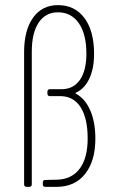

<svg xmlns="http://www.w3.org/2000/svg" viewBox="-20 -729 452 749"><path d="M74 -10V-525Q74 -611 109 -660Q144 -709 206 -709Q272 -709 309.5 -658.5Q347 -608 347 -519Q347 -462 328.5 -422.5Q310 -383 277 -368Q272 -366 277 -363Q312 -344 332 -298.5Q352 -253 352 -188Q352 -101 312 -50.5Q272 0 200 0H157Q147 0 147 -10V-17Q147 -27 157 -27L201 -28Q259 -29 290.5 -70.5Q322 -112 322 -189Q322 -266 295.5 -309Q269 -352 219 -354H175Q165 -354 165 -364V-371Q165 -381 175 -381H220Q266 -381 291.5 -417Q317 -453 317 -520Q317 -596 287.5 -638.5Q258 -681 206 -681Q158 -681 131 -641Q104 -601 104 -527V-10Q104 0 94 0H84Q74 0 74 -10Z"/></svg>

Font: Barlow Condensed Thin
Style: Regular
Weight: 250
Width: 3
Designer: Jeremy Tribby
Foundry: Tribby Type
Version: Version 1.408